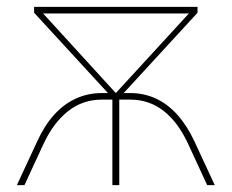

<svg xmlns="http://www.w3.org/2000/svg" viewBox="-20 -537 672 557"><path d="M29 0 88 -127Q109 -173 137 -204Q165 -235 200 -251Q235 -267 275 -267H358Q398 -267 432.5 -251Q467 -235 495 -203.5Q523 -172 544 -127L603 0H581L526 -119Q497 -182 455 -215Q413 -248 358 -248H326V0H306V-248H275Q220 -248 177.5 -214.5Q135 -181 106 -119L51 0ZM316 -267 528 -498H105ZM295 -265 79 -500V-517H553V-500L337 -265Z"/></svg>

Font: Montserrat Alternates Thin
Style: Regular
Weight: 100
Designer: Julieta Ulanovsky
Foundry: Julieta Ulanovsky
Version: Version 9.000